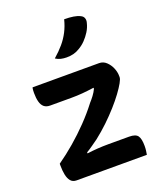

<svg xmlns="http://www.w3.org/2000/svg" viewBox="-148 -909 847 1004"><g transform="rotate(-20 275.0 -407.0)"><path d="M53 -536H423Q446 -536 463 -520Q480 -504 489.5 -481.5Q499 -459 499 -436V-430Q499 -420 487.5 -399.5Q476 -379 455.5 -351Q435 -323 406.5 -291Q378 -259 344.5 -227Q311 -195 274 -166Q257 -154 239.5 -141.5Q222 -129 205 -119V-113Q234 -117 263.5 -119Q293 -121 324 -121H439Q475 -121 487 -104.5Q499 -88 499 -48Q499 -35 497.5 -22.5Q496 -10 494 0H103Q82 0 70.5 -14Q59 -28 54.5 -51Q50 -74 50 -100V-112Q97 -145 142.5 -184Q188 -223 230.5 -267Q273 -311 308 -357Q320 -370 332 -386Q344 -402 352 -419V-425Q316 -420 286.5 -417.5Q257 -415 225 -415H107Q86 -415 73.5 -425.5Q61 -436 55.5 -456.5Q50 -477 50 -505Q50 -513 50.5 -521Q51 -529 53 -536ZM330 -814Q358 -814 380.5 -810.5Q403 -807 418 -799Q431 -793 435 -781Q439 -769 435 -756Q429 -731 415.5 -709.5Q402 -688 385 -670.5Q368 -653 347 -641Q331 -631 313.5 -626.5Q296 -622 275 -622Q258 -622 243 -625.5Q228 -629 214 -638Q246 -666 268 -692Q290 -718 305.5 -748Q321 -778 330 -814Z"/></g></svg>

Font: Recursive Casual SemiBold
Style: Regular
Weight: 600
Version: Version 1.047